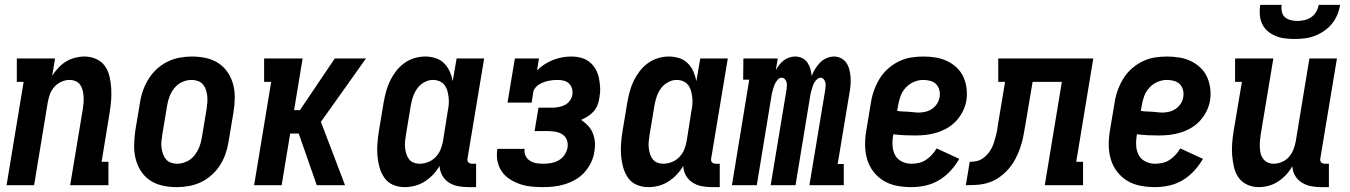

<svg xmlns="http://www.w3.org/2000/svg" viewBox="-20 -760 5540 788"><path d="M7 0 77 -424H49V-520H206L194 -449Q205 -466 219.5 -481.5Q234 -497 251 -507.5Q268 -518 288 -523Q308 -528 327 -528Q352 -528 374.5 -518Q397 -508 410.5 -489Q424 -470 429.5 -446Q435 -422 436.5 -397.5Q438 -373 436 -348Q434 -323 430 -298L397 -96H425V0H268L320 -313Q322 -326 323 -339Q324 -352 323 -365Q322 -378 319 -390Q316 -402 309 -412Q302 -422 290 -427Q278 -432 265 -432Q249 -432 232 -424.5Q215 -417 203 -403.5Q191 -390 185 -373.5Q179 -357 176 -340L120 0Z M706 8Q676 8 648 2Q620 -4 597 -19Q574 -34 559 -57Q544 -80 537 -107Q530 -134 530.5 -163.5Q531 -193 535 -222L555 -342Q559 -367 568 -391.5Q577 -416 591 -438Q605 -460 625 -478Q645 -496 669 -507.5Q693 -519 718 -523.5Q743 -528 767 -528Q797 -528 825 -522Q853 -516 876 -501Q899 -486 914.5 -463Q930 -440 937 -413Q944 -386 943.5 -356.5Q943 -327 938 -298L918 -178Q914 -153 905.5 -128.5Q897 -104 883 -82Q869 -60 849 -42Q829 -24 805 -12.5Q781 -1 755.5 3.5Q730 8 706 8ZM707 -88Q726 -88 745 -96.5Q764 -105 777 -121Q790 -137 797.5 -155.5Q805 -174 808 -193L828 -313Q830 -327 831 -340.5Q832 -354 830.5 -367Q829 -380 825 -392Q821 -404 813 -413.5Q805 -423 792.5 -427.5Q780 -432 766 -432Q747 -432 728 -423.5Q709 -415 696 -399Q683 -383 676 -364.5Q669 -346 666 -327L646 -207Q644 -193 642.5 -179.5Q641 -166 643 -153Q645 -140 649 -128Q653 -116 661 -106.5Q669 -97 681 -92.5Q693 -88 707 -88Z M1023 0 1093 -424H1064V-520H1222L1187 -308H1211L1354 -520H1482L1337 -316L1297 -260L1396 0H1280L1206 -212H1171L1136 0Z M1641 8Q1615 8 1593 -1.5Q1571 -11 1557.5 -30.5Q1544 -50 1537.5 -73.5Q1531 -97 1529 -121.5Q1527 -146 1529 -171.5Q1531 -197 1535 -222L1555 -342Q1559 -364 1565 -386Q1571 -408 1581 -428.5Q1591 -449 1605.5 -468Q1620 -487 1639.5 -501Q1659 -515 1681 -521.5Q1703 -528 1725 -528Q1747 -528 1767.5 -521.5Q1788 -515 1802.5 -500.5Q1817 -486 1825.5 -467Q1834 -448 1838 -427L1854 -520H1967L1899 -111Q1898 -107 1898.5 -102Q1899 -97 1902 -94Q1905 -91 1909 -89.5Q1913 -88 1918 -88H1934V8H1902Q1880 8 1859.5 4Q1839 0 1822 -11Q1805 -22 1795 -40Q1785 -58 1784 -79Q1773 -60 1757.5 -43.5Q1742 -27 1723 -15Q1704 -3 1683 2.5Q1662 8 1641 8ZM1702 -88Q1720 -88 1737.5 -95Q1755 -102 1768 -115.5Q1781 -129 1788 -146Q1795 -163 1798 -180L1817 -300Q1820 -315 1821.5 -329.5Q1823 -344 1821.5 -358Q1820 -372 1816.5 -385.5Q1813 -399 1805 -410Q1797 -421 1784 -426.5Q1771 -432 1757 -432Q1739 -432 1721.5 -422.5Q1704 -413 1692.5 -397Q1681 -381 1675 -363Q1669 -345 1666 -327L1646 -207Q1644 -193 1642.5 -180Q1641 -167 1642.5 -154Q1644 -141 1647.5 -129Q1651 -117 1658.5 -107Q1666 -97 1677.5 -92.5Q1689 -88 1702 -88Z M2209 8Q2184 8 2160 5.5Q2136 3 2114 -4.5Q2092 -12 2072.5 -24.5Q2053 -37 2040 -55.5Q2027 -74 2022 -97.5Q2017 -121 2021 -146V-149H2133V-148Q2131 -133 2137 -120.5Q2143 -108 2154.5 -100.5Q2166 -93 2180 -90.5Q2194 -88 2209 -88Q2224 -88 2240 -90.5Q2256 -93 2271 -101Q2286 -109 2296 -123Q2306 -137 2309 -153Q2312 -169 2307 -184Q2302 -199 2289.5 -207.5Q2277 -216 2261.5 -219Q2246 -222 2230 -222H2174L2190 -318H2246Q2259 -318 2272.5 -320.5Q2286 -323 2298 -329Q2310 -335 2318.5 -346.5Q2327 -358 2329 -371Q2331 -384 2327.5 -396.5Q2324 -409 2315 -417.5Q2306 -426 2293.5 -429Q2281 -432 2267 -432Q2258 -432 2248.5 -431Q2239 -430 2229.5 -428Q2220 -426 2211 -422.5Q2202 -419 2193.5 -414Q2185 -409 2178 -401Q2171 -393 2169 -384L2162 -339H2063L2093 -520H2192L2184 -471Q2198 -485 2215 -496Q2232 -507 2250 -514Q2268 -521 2287 -524.5Q2306 -528 2324 -528Q2345 -528 2364.5 -523Q2384 -518 2399 -506Q2414 -494 2424 -477Q2434 -460 2438 -440.5Q2442 -421 2443 -400.5Q2444 -380 2440 -359Q2438 -344 2432.5 -329.5Q2427 -315 2416.5 -303Q2406 -291 2392.5 -282.5Q2379 -274 2365 -268Q2380 -258 2393 -244.5Q2406 -231 2413 -213.5Q2420 -196 2421.5 -176.5Q2423 -157 2419 -137V-136Q2416 -114 2405.5 -92.5Q2395 -71 2379 -53Q2363 -35 2342 -23Q2321 -11 2298.5 -4Q2276 3 2253.5 5.5Q2231 8 2209 8Z M2641 8Q2615 8 2593 -1.5Q2571 -11 2557.5 -30.5Q2544 -50 2537.5 -73.5Q2531 -97 2529 -121.5Q2527 -146 2529 -171.5Q2531 -197 2535 -222L2555 -342Q2559 -364 2565 -386Q2571 -408 2581 -428.5Q2591 -449 2605.5 -468Q2620 -487 2639.5 -501Q2659 -515 2681 -521.5Q2703 -528 2725 -528Q2747 -528 2767.5 -521.5Q2788 -515 2802.5 -500.5Q2817 -486 2825.5 -467Q2834 -448 2838 -427L2854 -520H2967L2899 -111Q2898 -107 2898.5 -102Q2899 -97 2902 -94Q2905 -91 2909 -89.5Q2913 -88 2918 -88H2934V8H2902Q2880 8 2859.5 4Q2839 0 2822 -11Q2805 -22 2795 -40Q2785 -58 2784 -79Q2773 -60 2757.5 -43.5Q2742 -27 2723 -15Q2704 -3 2683 2.5Q2662 8 2641 8ZM2702 -88Q2720 -88 2737.5 -95Q2755 -102 2768 -115.5Q2781 -129 2788 -146Q2795 -163 2798 -180L2817 -300Q2820 -315 2821.5 -329.5Q2823 -344 2821.5 -358Q2820 -372 2816.5 -385.5Q2813 -399 2805 -410Q2797 -421 2784 -426.5Q2771 -432 2757 -432Q2739 -432 2721.5 -422.5Q2704 -413 2692.5 -397Q2681 -381 2675 -363Q2669 -345 2666 -327L2646 -207Q2644 -193 2642.5 -180Q2641 -167 2642.5 -154Q2644 -141 2647.5 -129Q2651 -117 2658.5 -107Q2666 -97 2677.5 -92.5Q2689 -88 2702 -88Z M2984 0 3055 -433H3030L3031 -520H3172L3164 -472Q3170 -483 3178 -493.5Q3186 -504 3196.5 -512Q3207 -520 3219 -524Q3231 -528 3244 -528Q3259 -528 3272.5 -521.5Q3286 -515 3294 -503Q3302 -491 3306 -477Q3310 -463 3311 -448Q3317 -463 3325.5 -477Q3334 -491 3345.5 -503Q3357 -515 3372.5 -521.5Q3388 -528 3403 -528Q3419 -528 3433 -520.5Q3447 -513 3455 -500Q3463 -487 3466.5 -472Q3470 -457 3471 -441Q3472 -425 3470.5 -408.5Q3469 -392 3466 -376L3418 -87H3443V0H3302L3367 -392Q3368 -400 3368.5 -408Q3369 -416 3367 -423Q3365 -430 3360 -435.5Q3355 -441 3348 -441Q3340 -441 3333.5 -435Q3327 -429 3322.5 -421.5Q3318 -414 3315.5 -406Q3313 -398 3310.5 -390Q3308 -382 3306.5 -374.5Q3305 -367 3304 -359L3245 0H3143L3208 -392Q3209 -400 3209.5 -408Q3210 -416 3208 -423Q3206 -430 3201 -435.5Q3196 -441 3188 -441Q3180 -441 3174 -435Q3168 -429 3163.5 -421.5Q3159 -414 3156.5 -406Q3154 -398 3151.5 -390Q3149 -382 3147.5 -374.5Q3146 -367 3145 -359L3086 0Z M3721 8Q3690 8 3661 2.5Q3632 -3 3607.5 -17.5Q3583 -32 3565.5 -54.5Q3548 -77 3539.5 -104.5Q3531 -132 3530.5 -162Q3530 -192 3535 -222L3555 -342Q3559 -367 3568 -391.5Q3577 -416 3591 -438.5Q3605 -461 3625.5 -479Q3646 -497 3670 -508.5Q3694 -520 3719 -524Q3744 -528 3769 -528Q3795 -528 3820 -524Q3845 -520 3867 -509.5Q3889 -499 3906.5 -482.5Q3924 -466 3934 -444Q3944 -422 3947 -397Q3950 -372 3946 -346Q3942 -324 3931.5 -303Q3921 -282 3905 -264.5Q3889 -247 3868.5 -235Q3848 -223 3825.5 -216Q3803 -209 3780.5 -206.5Q3758 -204 3736 -204Q3713 -204 3691 -205Q3669 -206 3646 -209V-207Q3642 -185 3643 -163.5Q3644 -142 3653 -124.5Q3662 -107 3680.5 -97.5Q3699 -88 3721 -88Q3736 -88 3751.5 -91.5Q3767 -95 3780.5 -104Q3794 -113 3805 -125Q3816 -137 3824 -151L3917 -108Q3902 -82 3881 -59Q3860 -36 3834 -20.5Q3808 -5 3778.5 1.5Q3749 8 3721 8ZM3751 -298Q3765 -298 3779 -301.5Q3793 -305 3805 -313Q3817 -321 3825.5 -334Q3834 -347 3836 -360Q3839 -375 3835.5 -389.5Q3832 -404 3822.5 -414Q3813 -424 3798.5 -428Q3784 -432 3769 -432Q3750 -432 3731 -424Q3712 -416 3697.5 -400.5Q3683 -385 3676 -365.5Q3669 -346 3666 -327L3662 -305Q3673 -303 3684.5 -302.5Q3696 -302 3707 -301.5Q3718 -301 3729 -299.5Q3740 -298 3751 -298Z M3944 0 3960 -96Q3973 -96 3986.5 -98.5Q4000 -101 4012 -109Q4024 -117 4033.5 -128Q4043 -139 4049.5 -151.5Q4056 -164 4060 -177Q4064 -190 4067.5 -203.5Q4071 -217 4073 -230Q4075 -243 4077 -256L4105 -424H4077V-520H4467L4397 -96H4425V0H4268L4338 -424H4218L4188 -246Q4184 -222 4179.5 -199Q4175 -176 4167 -153Q4159 -130 4147.5 -108Q4136 -86 4119.5 -67Q4103 -48 4082 -33Q4061 -18 4037.5 -10.5Q4014 -3 3990.5 -1.5Q3967 0 3944 0Z M4721 8Q4690 8 4661 2.5Q4632 -3 4607.5 -17.5Q4583 -32 4565.5 -54.5Q4548 -77 4539.5 -104.5Q4531 -132 4530.5 -162Q4530 -192 4535 -222L4555 -342Q4559 -367 4568 -391.5Q4577 -416 4591 -438.5Q4605 -461 4625.5 -479Q4646 -497 4670 -508.5Q4694 -520 4719 -524Q4744 -528 4769 -528Q4795 -528 4820 -524Q4845 -520 4867 -509.5Q4889 -499 4906.5 -482.5Q4924 -466 4934 -444Q4944 -422 4947 -397Q4950 -372 4946 -346Q4942 -324 4931.5 -303Q4921 -282 4905 -264.5Q4889 -247 4868.5 -235Q4848 -223 4825.5 -216Q4803 -209 4780.5 -206.5Q4758 -204 4736 -204Q4713 -204 4691 -205Q4669 -206 4646 -209V-207Q4642 -185 4643 -163.5Q4644 -142 4653 -124.5Q4662 -107 4680.5 -97.5Q4699 -88 4721 -88Q4736 -88 4751.5 -91.5Q4767 -95 4780.5 -104Q4794 -113 4805 -125Q4816 -137 4824 -151L4917 -108Q4902 -82 4881 -59Q4860 -36 4834 -20.5Q4808 -5 4778.5 1.5Q4749 8 4721 8ZM4751 -298Q4765 -298 4779 -301.5Q4793 -305 4805 -313Q4817 -321 4825.5 -334Q4834 -347 4836 -360Q4839 -375 4835.5 -389.5Q4832 -404 4822.5 -414Q4813 -424 4798.5 -428Q4784 -432 4769 -432Q4750 -432 4731 -424Q4712 -416 4697.5 -400.5Q4683 -385 4676 -365.5Q4669 -346 4666 -327L4662 -305Q4673 -303 4684.5 -302.5Q4696 -302 4707 -301.5Q4718 -301 4729 -299.5Q4740 -298 4751 -298Z M5146 8Q5121 8 5099 -2Q5077 -12 5063.5 -31Q5050 -50 5044.5 -74Q5039 -98 5037 -122.5Q5035 -147 5037 -172Q5039 -197 5043 -222L5077 -424H5049V-520H5206L5154 -207Q5152 -194 5151 -181Q5150 -168 5150.5 -155Q5151 -142 5154 -130Q5157 -118 5164.5 -108Q5172 -98 5183.5 -93Q5195 -88 5208 -88Q5224 -88 5241.5 -95.5Q5259 -103 5270.5 -116.5Q5282 -130 5288.5 -146.5Q5295 -163 5298 -180L5354 -520H5467L5399 -111Q5398 -107 5398.5 -102Q5399 -97 5402 -94Q5405 -91 5409 -89.5Q5413 -88 5418 -88H5434V8H5402Q5380 8 5360 4Q5340 0 5322.5 -11Q5305 -22 5295 -39.5Q5285 -57 5284 -78Q5274 -60 5259 -43.5Q5244 -27 5225.5 -15Q5207 -3 5186.5 2.5Q5166 8 5146 8ZM5293 -600Q5273 -600 5253 -602.5Q5233 -605 5215 -612.5Q5197 -620 5182.5 -632.5Q5168 -645 5160 -662Q5152 -679 5150.5 -699.5Q5149 -720 5152 -740H5240Q5238 -726 5241 -712Q5244 -698 5253.5 -689.5Q5263 -681 5277 -677.5Q5291 -674 5305 -674Q5319 -674 5334 -677.5Q5349 -681 5361.5 -689.5Q5374 -698 5382 -712Q5390 -726 5392 -740H5480Q5477 -720 5468.5 -699.5Q5460 -679 5446 -662Q5432 -645 5413.5 -632.5Q5395 -620 5375 -612.5Q5355 -605 5334 -602.5Q5313 -600 5293 -600Z"/></svg>

Font: Iosevka Curly Slab
Style: Bold Italic
Weight: 700
Italic angle: -9°
Monospace: yes
Designer: Belleve Invis
Foundry: Belleve Invis
Version: Version 22.1.2; ttfautohint (v1.8.4)